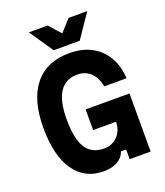

<svg xmlns="http://www.w3.org/2000/svg" viewBox="-185 -1168 1120 1307"><g transform="rotate(-20 375.0 -514.5)"><path d="M338.2 17.5Q202.2 17.5 127 -90.9Q51.7 -199.2 51.7 -400Q51.7 -603 139 -711Q226.3 -819 390.8 -819Q481.7 -819 548.9 -783.6Q616.1 -748.3 655.2 -682.3Q694.3 -616.3 700.1 -525.1H538.6Q524.8 -592 487.5 -627.7Q450.2 -663.4 390.8 -663.4Q306.1 -663.4 263.4 -597.6Q220.7 -531.7 220.7 -400Q220.7 -260.1 262.4 -193.8Q304.1 -127.6 394.5 -127.6Q434 -127.6 465 -146.3Q495.9 -165 513.5 -197.5Q531.1 -230.1 531.1 -271.2H365.3V-420.8H683.1V0H531.1V-70H493.6Q479.1 -27.8 438.4 -5.1Q397.7 17.5 338.2 17.5ZM604.7 -1045.9 487.3 -873.7H298.8L181.4 -1045.9H317.1L441.6 -907.6H344.4L469 -1045.9Z"/></g></svg>

Font: Martian Mono SemiExpanded
Style: Regular
Weight: 400
Width: 6
Monospace: yes
Designer: Roman Shamin
Foundry: Evil Martians
Version: Version 1.000